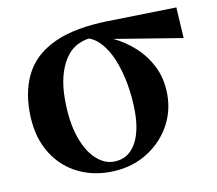

<svg xmlns="http://www.w3.org/2000/svg" viewBox="-67 -631 820 727"><g transform="rotate(-10 342.5 -268.0)"><path d="M298 17Q225 17 166 -16Q107 -49 73 -111Q39 -173 39 -260Q39 -349 74.5 -412Q110 -475 187.5 -509.5Q265 -544 391 -547L655 -553L662 -434L368 -482L339 -497Q256 -497 217.5 -438Q179 -379 179 -284Q179 -198 199 -139Q219 -80 251.5 -49.5Q284 -19 320 -19Q374 -19 403 -65Q432 -111 432 -192Q432 -245 422.5 -298.5Q413 -352 394.5 -396.5Q376 -441 348 -469Q320 -497 284 -499L307 -508Q352 -499 397 -478Q442 -457 480 -422.5Q518 -388 541 -341Q564 -294 564 -234Q564 -166 530 -109Q496 -52 436 -17.5Q376 17 298 17Z"/></g></svg>

Font: Noto Serif TC ExtraBold
Style: Regular
Weight: 800
Designer: Ryoko NISHIZUKA 西塚涼子 (kana & ideographs); Frank Grießhammer (Latin, Greek & Cyrillic); Wenlong ZHANG 张文龙 (bopomofo); San
Foundry: Adobe
Version: Version 2.002-H1;hotconv 1.1.0;makeotfexe 2.6.0